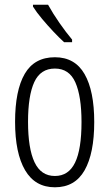

<svg xmlns="http://www.w3.org/2000/svg" viewBox="-20 -851 464 815"><path d="M380 -333Q380 -200 339 -128Q298 -56 213 -56Q129 -56 86.5 -128.5Q44 -201 44 -334Q44 -467 85 -537.5Q126 -608 213 -608Q298 -608 339 -536.5Q380 -465 380 -333ZM99 -334Q99 -221 126.5 -162.5Q154 -104 213 -104Q271 -104 298.5 -160.5Q326 -217 326 -333Q326 -442 300 -501Q274 -560 213 -560Q152 -560 125.5 -502.5Q99 -445 99 -334ZM184 -831Q205 -793 232.5 -753.5Q260 -714 286 -683V-672H252Q232 -690 207 -716.5Q182 -743 158.5 -771Q135 -799 120 -823V-831Z"/></svg>

Font: Noto Sans Malayalam UI ExtraCondensed Light
Style: Regular
Weight: 300
Width: 2
Designer: Jelle Bosma - Monotype Design Team
Foundry: Monotype Imaging Inc.
Version: Version 2.104; ttfautohint (v1.8.4.7-5d5b)